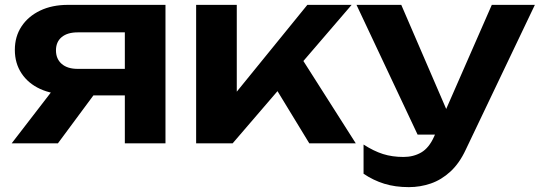

<svg xmlns="http://www.w3.org/2000/svg" viewBox="-20 -589 2222 789"><path d="M541 -306V-197H261L259 -201Q194 -201 145 -223.5Q96 -246 68.5 -287.5Q41 -329 41 -384Q41 -439 68.5 -480.5Q96 -522 145 -545.5Q194 -569 259 -569H660V0H493V-525L543 -456H299Q257 -456 233.5 -436.5Q210 -417 210 -382Q210 -347 233.5 -326.5Q257 -306 299 -306ZM415 -266 218 0H28L233 -266Z M786 0V-569H953V-135L904 -152L1243 -569H1425L936 0ZM1251 0 1081 -279 1204 -374 1442 0Z M1660 180Q1604 180 1559 166Q1514 152 1474 125V5Q1516 32 1554 44Q1592 56 1638 56Q1679 56 1711 37.5Q1743 19 1764 -28L2001 -569H2178L1894 26Q1868 82 1831 116Q1794 150 1750.5 165Q1707 180 1660 180ZM1696 -36 1445 -569H1629L1859 -36Z"/></svg>

Font: Unbounded Medium
Style: Regular
Weight: 500
Designer: Luke Prowse, Jean-Baptiste Morizot, Fátima Lázaro, Florian Runge
Foundry: NaN
Version: Version 1.700